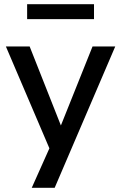

<svg xmlns="http://www.w3.org/2000/svg" viewBox="-20 -713 575 913"><path d="M131 180 228 -37V23L8 -492H121L278 -95H261L420 -492H528L240 180ZM109 -622V-693H427V-622Z"/></svg>

Font: NunitoSans_10ptSemiBold
Style: Regular
Weight: 600
Designer: Vernon Adams
Foundry: Vernon Adams
Version: Version 3.101;gftools[0.9.27]